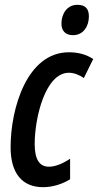

<svg xmlns="http://www.w3.org/2000/svg" viewBox="-20 -767 407 797"><path d="M283 -621C326 -621 349 -658 349 -699C349 -731 334 -747 301 -747C258 -747 235 -709 235 -669C235 -640 251 -621 283 -621ZM159 10C201 10 243 -5 271 -23V-108C239 -87 209 -75 183 -75C144 -75 124 -105 124 -169C124 -278 168 -465 266 -465C287 -465 310 -456 328 -443L367 -522C338 -541 305 -550 266 -550C92 -550 24 -317 24 -156C24 -49 71 10 159 10Z"/></svg>

Font: Noto Sans UI Condensed Medium
Style: Italic
Weight: 500
Width: 3
Italic angle: -12°
Designer: Monotype Design Team
Foundry: Monotype Imaging Inc.
Version: Version 1.901